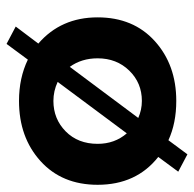

<svg xmlns="http://www.w3.org/2000/svg" viewBox="-23 -521 592 586"><g transform="rotate(90 273.0 -228.0)"><path d="M340 -354Q315 -365 288 -365Q233 -365 195.5 -326.5Q158 -288 158 -230Q158 -181 184 -145ZM387 -319 230 -108Q258 -95 288 -95Q343 -95 381 -132.5Q419 -170 419 -230Q419 -282 387 -319ZM451 -504 504 -476 459 -415Q544 -348 544 -230Q544 -121 471.5 -55.5Q399 10 288 10Q218 10 162 -17L114 48L61 20L113 -49Q33 -118 33 -230Q33 -339 105.5 -404.5Q178 -470 288 -470Q356 -470 408 -446Z"/></g></svg>

Font: Renner*
Style: Semi
Weight: 600
Version: Version 003.000 ; ttfautohint (v0.97) -l 8 -r 50 -G 200 -x 1